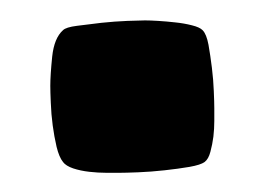

<svg xmlns="http://www.w3.org/2000/svg" viewBox="-20 -454 264 192"><path d="M194.3 -345.7Q194.3 -340.8 194.3 -333Q194.3 -325.2 193.4 -317.4Q192.4 -309.6 190.4 -302.2Q188.5 -294.9 184.6 -292Q180.7 -289.1 169.4 -287.1Q158.2 -285.2 144.5 -283.7Q130.9 -282.2 118.2 -281.7Q105.5 -281.2 99.6 -281.2Q94.7 -281.2 86.4 -281.2Q78.1 -281.2 69.3 -282.2Q60.5 -283.2 53.2 -285.6Q45.9 -288.1 43 -292Q39.1 -296.9 36.6 -307.1Q34.2 -317.4 32.7 -328.6Q31.2 -339.8 30.8 -351.1Q30.3 -362.3 30.3 -368.2Q30.3 -378.9 32.2 -397.5Q34.2 -416 43 -423.8Q45.9 -426.8 57.1 -428.2Q68.4 -429.7 81.5 -431.2Q94.7 -432.6 107.4 -433.1Q120.1 -433.6 125 -433.6Q129.9 -433.6 138.2 -433.1Q146.5 -432.6 155.3 -431.6Q164.1 -430.7 171.9 -428.7Q179.7 -426.8 182.6 -423.8Q186.5 -419.9 188.5 -409.2Q190.4 -398.4 191.9 -386.2Q193.4 -374 193.8 -362.8Q194.3 -351.6 194.3 -345.7Z"/></svg>

Font: Slackey
Style: Regular
Weight: 400
Designer: Squid
Foundry: Font Diner, Inc DBA Sideshow
Version: Version 1.001